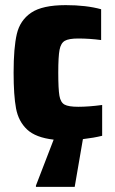

<svg xmlns="http://www.w3.org/2000/svg" viewBox="-20 -538 448 748"><path d="M378 -9Q346 -1 303 4L271 190H120V185L189 6Q119 -2 85.5 -33.5Q52 -65 42.5 -115.5Q33 -166 33 -255Q33 -352 45.5 -405.5Q58 -459 101.5 -488.5Q145 -518 236 -518Q316 -518 374 -502V-382Q328 -388 285 -388Q248 -388 232.5 -379Q217 -370 212 -344Q207 -318 207 -255Q207 -191 211.5 -165Q216 -139 231.5 -130.5Q247 -122 285 -122Q326 -122 378 -129Z"/></svg>

Font: Saira Semi Condensed ExtraBold
Style: Regular
Weight: 800
Width: 4
Designer: Hector Gatti with collaboration of the Omnibus-Type team
Foundry: Omnibus-Type
Version: Version 1.001; ttfautohint (v1.8)